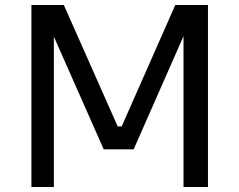

<svg xmlns="http://www.w3.org/2000/svg" viewBox="-20 -750 960 770"><path d="M106 0V-730H236L452 -243H468L683 -730H814V0H716V-605L516 -151H396L196 -603V0Z"/></svg>

Font: Cazoo Sans
Style: Regular
Weight: 400
Designer: Jonathan Barnbrook, Julián Moncada
Foundry: Barnbrook Fonts
Version: Version 2.000;Glyphs 3.3 (3337)